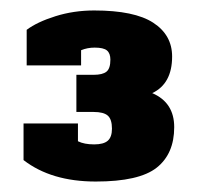

<svg xmlns="http://www.w3.org/2000/svg" viewBox="-20 -682 378 367"><path d="M25 -376V-446H129V-412Q141 -406 160 -406Q178 -406 186 -413Q194 -420 194 -436Q194 -454 186 -461Q178 -468 159 -468H126V-539H159Q176 -539 183.5 -545Q191 -551 191 -568Q191 -580 184.5 -585.5Q178 -591 161 -591Q147 -591 135 -586V-557H31V-625Q51 -640 86 -651Q121 -662 160 -662Q237 -662 273 -638.5Q309 -615 309 -574Q309 -522 271 -504Q313 -486 313 -439Q313 -388 279.5 -361.5Q246 -335 163 -335Q78 -335 25 -376Z"/></svg>

Font: Pridi
Style: Bold
Weight: 700
Designer: Katatrad Team
Foundry: CadsonDemak
Version: Version 1.001